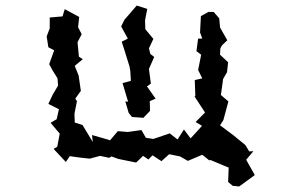

<svg xmlns="http://www.w3.org/2000/svg" viewBox="-20 -559 1040 691"><path d="M472 -539 428 -488 416 -464 440 -420 418 -409 428 -378 446 -320 449 -303 451 -268 421 -260 441 -193 431 -194 443 -153 455 -138 496 -135 520 -160 519 -195 540 -204 509 -248 523 -258 516 -311 535 -354 521 -365 516 -385 532 -419 503 -454 502 -486 510 -527ZM148 -428 154 -389 175 -378 157 -328 169 -306 187 -277 189 -251 170 -219 154 -185 192 -166 184 -130 162 -117 195 -78 186 -31 173 -23 217 24 231 3 267 8 303 12 340 2 373 9 381 4 406 13 470 26 495 2 514 15 529 0 561 21 589 -4 628 4 656 20 708 -2 733 18 738 17 783 36 803 44 801 96 818 110 841 112 897 71 866 16 892 -15 877 -14 863 -37 819 -73 772 -108 784 -127 792 -157 802 -194 775 -217 783 -275 797 -299 801 -335 772 -362 773 -385 779 -396 798 -414 772 -460 769 -493 749 -516H730L703 -501L700 -442L708 -420H693L687 -375L704 -362L693 -307L708 -277L681 -271L683 -213L680 -212L718 -154L684 -120L707 -106L666 -61L642 -93L619 -57L591 -79L532 -59L505 -63L489 -91L440 -84L404 -87L376 -54L364 -58L311 -73L314 -48L277 -109L249 -118L248 -150L257 -195L251 -204L271 -232L263 -287L249 -322L278 -346L264 -355L259 -407L274 -436L261 -461L265 -498L213 -526L205 -500L159 -496V-457Z"/></svg>

Font: チョークS
Style: Regular
Weight: 400
Designer: [Stick] Fontworks Inc.
Foundry: [Stick] Fontworks Inc.
Version: Version 1.200;FEAKit 1.0